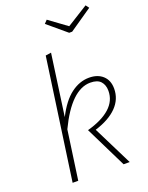

<svg xmlns="http://www.w3.org/2000/svg" viewBox="-169 -1009 843 1094"><g transform="rotate(-20 253.0 -462.5)"><path d="M162 -367Q205 -452 257.5 -491.5Q310 -531 368 -531Q420 -531 451 -502.5Q482 -474 482 -424Q482 -360 436 -313Q390 -266 303 -239L422 0H385L261 -252Q352 -277 399.5 -320Q447 -363 447 -423Q447 -459 427.5 -480.5Q408 -502 365 -502Q250 -502 152 -297L110 0H76L180 -734L214 -739ZM506 -905 368 -810H350L237 -905L255 -924L363 -845L491 -925Z"/></g></svg>

Font: FiraGO UltraLight
Style: Italic
Weight: 200
Italic angle: -8°
Designer: bBox Type GmbH
Foundry: bBox Type GmbH
Version: Version 1.001